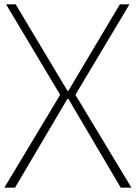

<svg xmlns="http://www.w3.org/2000/svg" viewBox="-22 -861 623 881"><path d="M-2 0 254 -426 6 -841H50L287 -445H292L528 -841H572L324 -426L581 0H532L292 -407H287L47 0Z"/></svg>

Font: Matangi Light
Style: Regular
Weight: 300
Designer: Prashant Pant
Foundry: The Graphic Ant
Version: Version 3.002